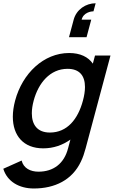

<svg xmlns="http://www.w3.org/2000/svg" viewBox="-58 -872 686 1148"><path d="M487.6 -754.5H430.1C440.6 -797.5 487 -804.5 501 -804.5L513.9 -852.5C455.4 -852.5 399 -815.5 382.6 -754.5L354.5 -649.5H459.5ZM510.1 -540 497.1 -491.5C469.4 -531.5 422.2 -555 355.2 -555C203.2 -555 76.1 -433.5 32.4 -270.5C23.3 -236.3 18.7 -203.8 18.7 -173.8C18.7 -61.8 81.7 15 200.4 15C261.4 15 316 -4 363 -37.5L349.3 13.5C325.9 106.5 261.1 154.5 172.1 154.5C124.1 154.5 82.5 134 71.4 88L-38.3 137C-14.9 214 57.1 255 144.1 255C270.1 255 373.8 204 425.6 94.5C438 69 446.3 43.5 454.1 14.5L602.6 -540ZM240.3 -79.5C165.3 -79.5 132.3 -126.2 132.3 -194.4C132.3 -217.6 136.1 -243.3 143.4 -270.5C171.8 -376.5 241.8 -460.5 345.8 -460.5C418.2 -460.5 450.1 -418.5 450.1 -351.8C450.1 -327.6 445.9 -300.3 437.9 -270.5C407.9 -158.5 343.3 -79.5 240.3 -79.5Z"/></svg>

Font: Manrope
Style: SemiBoldItalic
Weight: 600
Italic angle: -15°
Designer: Mikhail Sharanda
Foundry: Mikhail Sharanda
Version: Version 4.502;hotconv 1.0.109;makeotfexe 2.5.65596